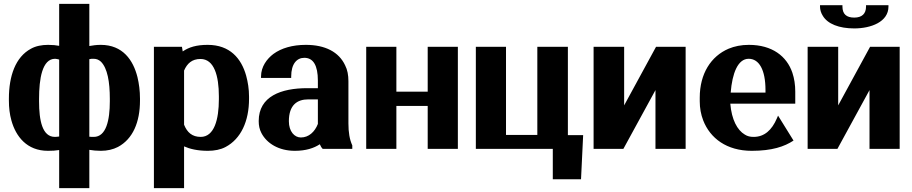

<svg xmlns="http://www.w3.org/2000/svg" viewBox="-20 -770 4718 993"><path d="M26 -250C26 -213 30 -179 39 -147C62 -64 119 10 228 10C250 10 268 9 286 6V203H442V5C459 8 480 10 502 10C535 10 565 3 590 -10C667 -51 704 -138 704 -250V-260C704 -301 699 -337 691 -371C669 -459 615 -538 501 -538C478 -538 459 -535 442 -532V-750H286V-533C271 -536 251 -538 229 -538C196 -538 165 -532 140 -518C60 -475 26 -377 26 -260ZM182 -246V-259C182 -362 198 -466 265 -466C272 -466 277 -464 286 -462V-64C279 -63 271 -62 264 -62C199 -62 182 -146 182 -246ZM442 -63V-464C448 -466 456 -466 464 -466C479 -466 491 -461 502 -451C536 -417 548 -346 548 -259V-246C548 -148 529 -62 465 -62C456 -62 449 -62 442 -63Z M776 203H932V-13C961 0 1001 10 1055 10C1089 10 1121 4 1147 -10C1226 -52 1268 -143 1268 -259V-270C1268 -310 1262 -346 1253 -379C1228 -468 1169 -538 1054 -538C996 -538 957 -526 925 -504L921 -528H776ZM932 -125V-405C948 -442 973 -465 1017 -465C1088 -465 1112 -377 1112 -272V-257C1112 -152 1088 -62 1018 -62C974 -62 948 -85 932 -125Z M1318 -144C1318 -121 1322 -101 1332 -82C1360 -28 1422 10 1505 10C1562 10 1604 -4 1634 -24C1638 -15 1642 -7 1649 0H1802V-18C1788 -49 1782 -85 1782 -132V-350C1782 -381 1777 -409 1765 -432C1733 -501 1662 -538 1562 -538C1492 -538 1435 -521 1394 -491C1361 -466 1330 -426 1330 -374V-367H1486V-374C1486 -440 1515 -471 1554 -471C1600 -471 1624 -432 1624 -353V-314H1569C1434 -314 1318 -272 1318 -144ZM1474 -143C1474 -227 1517 -256 1574 -256H1624V-129C1608 -88 1577 -59 1536 -59C1503 -59 1474 -90 1474 -143Z M1874 0H2030V-222H2192V0H2348V-528H2192V-296H2030V-528H1874Z M2441 0H2839V157H2985L2996 -71H2917V-528H2759V-72H2597V-528H2441Z M3050 0H3204L3370 -304V0H3526V-528H3373L3208 -225V-528H3050Z M3599 -246C3599 -211 3605 -178 3617 -147C3653 -55 3738 10 3868 10C3973 10 4037 -12 4084 -43L4004 -172L3998 -158C3972 -97 3933 -62 3878 -62C3860 -62 3846 -65 3832 -74C3793 -97 3764 -151 3757 -234H4093V-296C4093 -332 4088 -364 4078 -394C4049 -479 3974 -538 3853 -538C3814 -538 3779 -531 3748 -518C3657 -479 3599 -389 3599 -265ZM3759 -291C3767 -391 3796 -466 3852 -466C3906 -466 3939 -409 3939 -304V-291Z M4157 0H4311L4477 -304V0H4633V-528H4480L4315 -225V-528H4157ZM4221 -736C4221 -720 4226 -703 4235 -689C4260 -646 4320 -623 4398 -623C4485 -623 4575 -657 4575 -736V-743H4459V-736C4459 -699 4438 -679 4398 -679C4358 -679 4337 -697 4337 -736V-743H4221Z"/></svg>

Font: Aerodynamic
Style: Bd
Weight: 500
Designer: Google
Version: Version 2.000980; 2014